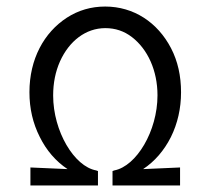

<svg xmlns="http://www.w3.org/2000/svg" viewBox="-20 -567 644 587"><path d="M279.5 0V-44L274 -46C207 -58 142.5 -165.5 142.5 -275C142.5 -313.5 149.5 -348 163.5 -379.5C191.5 -441.5 242 -481 302 -481C332.5 -481 359.5 -472 383.5 -453.5C431.5 -416.5 461.5 -351.5 461.5 -275.5C461.5 -166 397 -59 329.5 -46L324 -44V0H530.5V-55L417.5 -50C453 -73.5 481.5 -106.5 502.5 -148C523 -189.5 533.5 -235.5 533.5 -285C533.5 -335 523.5 -380 503 -419.5C462 -498.5 389 -547 301.5 -547C258.5 -547 219.5 -535.5 184.5 -513C114.5 -467.5 70 -386.5 70 -285C70 -235.5 80.5 -190 101.5 -148.5C122 -107 150.5 -74 186.5 -50L73 -55V0Z"/></svg>

Font: Spartan
Style: Regular
Weight: 400
Designer: Matt Bailey, Mirko Velimirovic
Foundry: Matt Bailey
Version: Version 1.003